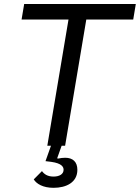

<svg xmlns="http://www.w3.org/2000/svg" viewBox="-20 -718 689 946"><path d="M244 207.4C306.5 207.4 361.2 180.8 361.2 118.6C361.2 79.2 338.4 59.3 301.5 59.3C293 59.3 278.1 60.4 264.2 63.6L262.1 60.7L283.7 0H300.8L405.2 -621.8H636.4L649.1 -698.2H99.1L86.3 -621.8H317.5L213.1 0H231.2L204.2 76L232.6 79.5C284.1 86.6 293.3 104.4 293.3 118.3C293.3 140.3 272.4 152 243.6 152C214.1 152 197.1 139.6 186.8 125L146.3 165.8C159.4 187.5 191.4 207.4 244 207.4Z"/></svg>

Font: Margiela Mono Italic Text It
Style: Regular
Weight: 400
Designer: Mike Abbink, Paul van der Laan, Pieter van Rosmalen
Foundry: Bold Monday
Version: Version 2.003 2021